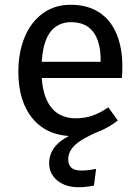

<svg xmlns="http://www.w3.org/2000/svg" viewBox="-20 -559 585 805"><path d="M389 -6Q318 25 292 51.5Q266 78 266 108Q266 132 279 144Q292 156 322 156Q349 156 383 149L374 219Q339 226 311 226Q254 226 220 197.5Q186 169 186 125Q186 69 237.5 30.5Q289 -8 387 -24ZM276 -539Q346 -539 394.5 -508Q443 -477 468 -418.5Q493 -360 493 -279Q493 -256 491 -232H139V-300H402V-306Q402 -384 371 -425Q340 -466 278 -466Q239 -466 211 -445Q183 -424 168.5 -379.5Q154 -335 154 -265Q154 -194 172 -149Q190 -104 222 -83.5Q254 -63 297 -63Q335 -63 367 -74Q399 -85 434 -109L474 -54Q433 -22 388 -5Q343 12 290 12Q180 12 118.5 -60Q57 -132 57 -258Q57 -340 83.5 -403.5Q110 -467 159.5 -503Q209 -539 276 -539Z"/></svg>

Font: Firava
Style: Regular
Weight: 400
Designer: Carrois Corporate & Edenspiekermann AG
Foundry: Greg Finn Gibson
Version: Version 5.000